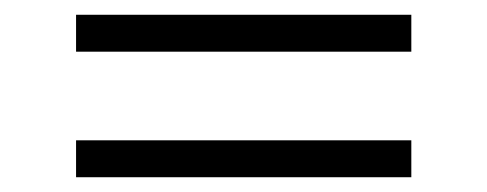

<svg xmlns="http://www.w3.org/2000/svg" viewBox="-20 -492 660 260"><path d="M537 -472V-422H83V-472ZM537 -302V-252H83V-302Z"/></svg>

Font: Libre Baskerville
Style: Regular
Weight: 400
Designer: Pablo Impallari, Rodrigo Fuenzalida
Foundry: Pablo Impallari, Rodrigo Fuenzalida
Version: Version 1.000